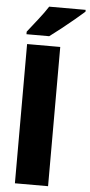

<svg xmlns="http://www.w3.org/2000/svg" viewBox="-63 -1009 488 1044"><g transform="rotate(5 180.5 -486.5)"><path d="M241 0H60V-760H241ZM361 -963Q341 -945 307.5 -917Q274 -889 238 -860.5Q202 -832 176 -813H52V-827Q77 -859 109 -899.5Q141 -940 162 -973H361Z"/></g></svg>

Font: Noto Sans Lao UI SemCond Blk
Style: Regular
Weight: 900
Width: 4
Designer: Monotype Design Team
Foundry: Monotype Imaging Inc.
Version: Version 2.000; ttfautohint (v1.8.4.7-5d5b)